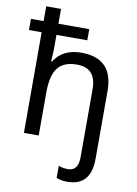

<svg xmlns="http://www.w3.org/2000/svg" viewBox="-105 -828 811 1135"><g transform="rotate(10 300.0 -260.0)"><path d="M314.9 228V155.8Q341.3 166 371.1 166Q433.1 166 433.1 83V-325.2Q433.1 -452.1 317.9 -452.1Q238.8 -452.1 202.9 -406.5Q167 -360.8 167 -257.8V0H78.1V-604H2V-670.9H78.1V-759.8H167V-670.9H352.1V-604H167V-514.2L163.1 -443.8H168Q219.7 -525.9 331.1 -525.9Q522 -525.9 522 -330.1V77.1Q522 240.2 379.9 240.2Q340.3 240.2 314.9 228Z"/></g></svg>

Font: Droid Sans Mono
Style: Regular
Weight: 400
Monospace: yes
Foundry: Ascender Corporation
Version: Version 1.00 build 112